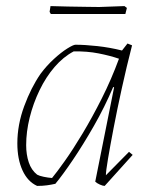

<svg xmlns="http://www.w3.org/2000/svg" viewBox="-20 -604 486 631"><path d="M102 7Q71 -7 54 -44Q37 -81 37 -133Q37 -194 59.5 -255Q82 -316 113 -361Q133 -388 157 -410Q181 -432 201 -444.5Q221 -457 228 -457Q259 -457 300 -452.5Q341 -448 381 -438L399 -461L414 -455Q396 -385 380.5 -314.5Q365 -244 353.5 -184Q342 -124 335 -82.5Q328 -41 328 -28L404 -105L416 -95L324 7Q318 7 308 2.5Q298 -2 293 -7L355 -317L352 -318Q324 -252 288.5 -190Q253 -128 219.5 -78.5Q186 -29 162 0Q149 3 134.5 5Q120 7 102 7ZM151 -19Q166 -37 193 -75Q220 -113 251.5 -165.5Q283 -218 314.5 -280.5Q346 -343 371 -411Q342 -421 304 -428.5Q266 -436 222 -435Q188 -417 159.5 -384Q131 -351 110 -307.5Q89 -264 77.5 -217.5Q66 -171 66 -127Q66 -96 74.5 -70.5Q83 -45 102 -30Q109 -26 123.5 -23Q138 -20 151 -19ZM147 -558 143 -565 146 -584Q170 -583 203 -582.5Q236 -582 265.5 -581.5Q295 -581 306 -581L389 -584L397 -578L392 -558Z"/></svg>

Font: Labrada ExtraLight
Style: Italic
Weight: 200
Italic angle: -7°
Designer: Mercedes Jáuregui
Foundry: Omnibus-Type Team
Version: Version 1.000; ttfautohint (v1.8.4.7-5d5b)